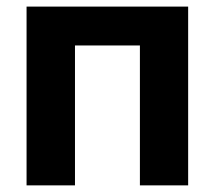

<svg xmlns="http://www.w3.org/2000/svg" viewBox="-20 -559 647 579"><path d="M547.4 -539.1V0H401.9V-421.9H206.1V0H60.1V-539.1Z"/></svg>

Font: Inter 18pt
Style: Bold
Weight: 700
Designer: Rasmus Andersson
Foundry: rsms
Version: Version 4.001;git-66647c0bb